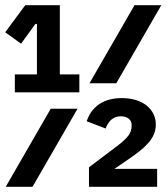

<svg xmlns="http://www.w3.org/2000/svg" viewBox="-21 -718 641 738"><path d="M36 -363H284V-432H209V-698H76L-1 -594L60 -550L115 -626H121V-432H36ZM323 -398H426L599 -698H496ZM1 0H104L277 -300H174ZM321 0H583V-69H419L473 -106C534 -148 578 -184 578 -239C578 -297 529 -341 447 -341C364 -341 327 -296 312 -252L385 -224C395 -251 413 -271 443 -271C466 -271 485 -260 485 -238V-236C485 -207 473 -190 427 -155L321 -75Z"/></svg>

Font: IBM Plex Mono
Style: Bold
Weight: 700
Monospace: yes
Designer: Mike Abbink, Paul van der Laan, Pieter van Rosmalen
Foundry: Bold Monday
Version: Version 2.004